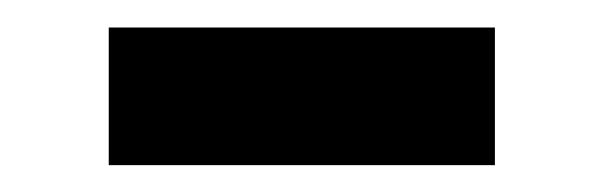

<svg xmlns="http://www.w3.org/2000/svg" viewBox="-20 -749 450 143"><path d="M348.6 -728.5V-626H61V-728.5Z"/></svg>

Font: Inter 20pt ExtraBold
Style: Regular
Weight: 800
Version: Version 4.001;git-66647c0bb